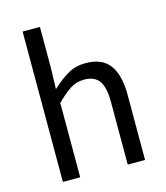

<svg xmlns="http://www.w3.org/2000/svg" viewBox="-107 -795 759 878"><g transform="rotate(-15 272.0 -356.0)"><path d="M82 0V-712H164V-518L161 -418Q196 -451 234 -474.5Q272 -498 323 -498Q400 -498 435.5 -450Q471 -402 471 -308V0H389V-297Q389 -366 367 -396.5Q345 -427 297 -427Q259 -427 230 -408Q201 -389 164 -352V0Z"/></g></svg>

Font: Pinyin1712
Style: Regular
Weight: 400
Version: Version 1